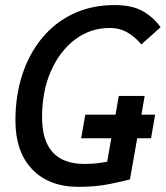

<svg xmlns="http://www.w3.org/2000/svg" viewBox="-20 -723 650 753"><path d="M288.6 9.8Q171.9 9.8 106.2 -59.1Q40.5 -127.9 40.5 -250.5Q40.5 -348.1 67.6 -430.7Q94.7 -513.2 145.5 -574.5Q196.3 -635.7 268.1 -669.4Q339.8 -703.1 429.7 -703.1Q499 -703.1 541.3 -678.5Q583.5 -653.8 609.9 -616.2L534.2 -548.8Q512.2 -576.2 481.4 -594.7Q450.7 -613.3 410.2 -613.3Q335 -613.3 274.9 -568.4Q214.8 -523.4 179.9 -444.6Q145 -365.7 145 -263.2Q145 -80.1 311 -80.1Q335.9 -80.1 358.4 -82.5Q380.9 -85 400.4 -88.9L416.5 -180.7H298.3L314.5 -273.4H433.1L445.8 -346.7H547.4L534.7 -273.4H588.4L572.3 -180.7H518.1L489.7 -19.5Q467.3 -13.2 412.1 -1.7Q356.9 9.8 288.6 9.8Z"/></svg>

Font: Cascadia Mono
Style: Italic
Weight: 400
Italic angle: -10°
Monospace: yes
Designer: Aaron Bell
Foundry: Saja Typeworks
Version: Version 2404.023; ttfautohint (v1.8.4)